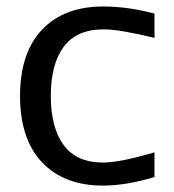

<svg xmlns="http://www.w3.org/2000/svg" viewBox="-20 -562 539 594"><path d="M137.2 -265.1Q137.2 -167 177 -113Q216.8 -59.1 298.8 -59.1Q351.1 -59.1 458 -90.8V-14.2Q369.1 12.2 298.8 12.2Q178.2 12.2 110.1 -59.8Q42 -131.8 42 -265.1Q42 -398.4 110.1 -470.2Q178.2 -542 299.8 -542Q374 -542 458 -520V-444.8Q349.6 -471.2 300.8 -471.2Q217.3 -471.2 177.2 -417.5Q137.2 -363.8 137.2 -265.1Z"/></svg>

Font: Aurulent Sans
Style: Regular
Weight: 400
Version: Version 2007.05.04